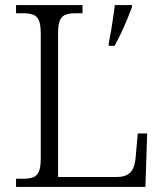

<svg xmlns="http://www.w3.org/2000/svg" viewBox="-20 -734 645 754"><path d="M43 0V-32H70Q94 -32 109.5 -37.5Q125 -43 132.5 -60Q140 -77 140 -111V-603Q140 -638 132.5 -654.5Q125 -671 109.5 -676.5Q94 -682 70 -682H43V-714H304V-682H278Q255 -682 239.5 -677Q224 -672 216 -655.5Q208 -639 208 -605V-39H438Q466 -39 482 -49Q498 -59 504.5 -77Q511 -95 513 -119L521 -210H558L551 0ZM407 -565Q412 -588 416.5 -614.5Q421 -641 424.5 -667Q428 -693 431 -714H498V-705Q490 -684 479 -657Q468 -630 455 -603Q442 -576 430 -554H407Z"/></svg>

Font: Noto Serif Gujarati Light
Style: Regular
Weight: 300
Version: Version 2.102